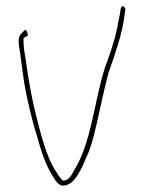

<svg xmlns="http://www.w3.org/2000/svg" viewBox="-20 -591 466 620"><path d="M41 -445C47 -409 52 -365 58 -324C68 -267 84 -199 101 -146C114 -99 129 -55 149 -25C163 0 175 18 203 3C224 -7 243 -44 256 -77C265 -95 272 -114 278 -135C298 -207 312 -291 333 -365L334 -366C353 -421 375 -483 382 -541L384 -555C385 -563 385 -562 384 -564C377 -578 369 -569 369 -557L367 -544C365 -535 362 -522 359 -504C351 -460 333 -412 318 -370C284 -263 275 -127 217 -37C212 -27 202 -8 185 -8H182C175 -17 172 -18 163 -34C127 -86 109 -170 91 -241C79 -294 70 -347 63 -398C59 -422 56 -438 56 -457V-468C60 -472 70 -475 70 -476C70 -484 66 -494 62 -494C58 -494 57 -492 57 -490H56C43 -478 38 -471 41 -445Z"/></svg>

Font: Stray Cat
Style: ExLt
Weight: 200
Version: Version 1.0